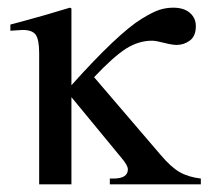

<svg xmlns="http://www.w3.org/2000/svg" viewBox="-20 -480 543 500"><path d="M503 0H266V-15H275Q313 -15 313 -39Q313 -49 297 -68L166 -227V0H82V-341Q82 -377 73 -389.5Q64 -402 39 -402Q33 -402 7 -400V-416L37 -424Q97 -440 162 -460L166 -458V-258Q226 -325 272 -368.5Q318 -412 348 -430.5Q378 -449 395.5 -454.5Q413 -460 431 -460Q459 -460 474.5 -446.5Q490 -433 490 -412Q490 -386 474.5 -374.5Q459 -363 440 -363Q428 -363 407 -368.5Q386 -374 376 -374Q341 -374 308.5 -353.5Q276 -333 225 -279L398 -77Q425 -45 447.5 -32Q470 -19 503 -15Z"/></svg>

Font: STIX
Style: Regular
Weight: 400
Designer: MicroPress Inc., with final additions and corrections provided by Coen Hoffman, Elsevier (retired)
Version: Version 1.1.1